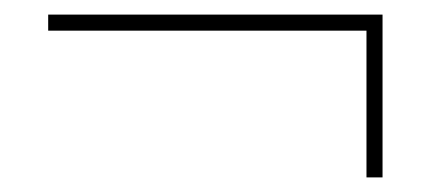

<svg xmlns="http://www.w3.org/2000/svg" viewBox="-20 -331 590 263"><path d="M46 -289V-311H504V-289ZM504 -88H482V-300H504Z"/></svg>

Font: Ysabeau Infant Thin
Style: Italic
Weight: 250
Italic angle: -12°
Designer: Christian Thalmann (Catharsis Fonts)
Version: Version 2.001;gftools[0.9.30]; featfreeze: ss01,ss02,lnum